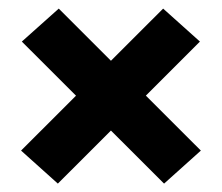

<svg xmlns="http://www.w3.org/2000/svg" viewBox="-20 -534 524 453"><path d="M453.9 -178.7 367.1 -100.8 31.5 -435.9 118.6 -513.7ZM29.7 -178.7 364.9 -513.7 451.7 -435.9 116.5 -100.8Z"/></svg>

Font: Anek Tamil Medium
Style: Regular
Weight: 500
Designer: Aadarsh Rajan (Tamil), Yesha Goshar (Latin)
Foundry: Ek Type
Version: Version 1.003